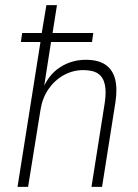

<svg xmlns="http://www.w3.org/2000/svg" viewBox="-20 -725 535 745"><path d="M48 0 137 -562H61L66 -597H142L160 -705H201L184 -597H342L337 -562H178L149 -376H144Q168 -435 213 -464Q258 -493 313 -493Q361 -493 389 -474Q417 -455 426.5 -418.5Q436 -382 428 -329L376 0H335L386 -323Q393 -367 387 -396Q381 -425 361 -439Q341 -453 303 -453Q263 -453 227.5 -433.5Q192 -414 168 -379Q144 -344 137 -298L89 0Z"/></svg>

Font: Nunito Sans 10pt Condensed ExtraLight
Style: Italic
Weight: 250
Width: 3
Italic angle: -9°
Designer: Vernon Adams
Foundry: Vernon Adams
Version: Version 3.101;gftools[0.9.27]